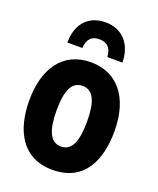

<svg xmlns="http://www.w3.org/2000/svg" viewBox="-144 -860 789 957"><g transform="rotate(20 250.0 -381.0)"><path d="M249 -772C166 -772 104 -718 104 -612H183C187 -660 208 -682 249 -682C289 -682 313 -662 316 -612H396C395 -711 337 -772 249 -772ZM250 10C421 10 476 -127 476 -276C476 -458 387 -560 250 -560C96 -560 24 -439 24 -277C24 -123 86 10 250 10ZM250 -114C194 -114 169 -170 169 -277C169 -383 194 -435 250 -435C306 -435 331 -382 331 -277C331 -169 308 -114 250 -114Z"/></g></svg>

Font: Noto Sans Mono ExtraCondensed ExtraBold
Style: Regular
Weight: 800
Width: 2
Designer: Monotype Design Team
Foundry: Monotype Imaging Inc.
Version: Version 2.014